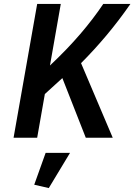

<svg xmlns="http://www.w3.org/2000/svg" viewBox="-20 -700 683 976"><path d="M416 0 297 -303Q275 -283 253 -263Q231 -243 208 -222L169 0H49L169 -680H289L234 -367Q322 -450 388 -527Q454 -604 505 -680H643Q584 -595 521 -520Q458 -445 392 -379L553 0ZM228 256 154 239 212 77H336Z"/></svg>

Font: Inria Sans
Style: Bold Italic
Weight: 700
Italic angle: -10°
Designer: Black Foundry Team
Foundry: Black Foundry
Version: Version 1.2; ttfautohint (v1.8.3)